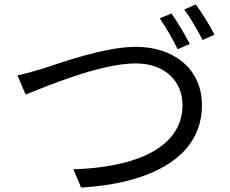

<svg xmlns="http://www.w3.org/2000/svg" viewBox="-20 -845 1040 869"><path d="M59 -504 96 -417C175 -448 430 -558 594 -558C729 -558 806 -475 806 -370C806 -166 572 -86 312 -79L347 4C655 -14 894 -129 894 -369C894 -537 762 -633 596 -633C450 -633 254 -560 169 -533C131 -522 95 -511 59 -504ZM756 -784 703 -762C730 -723 765 -663 784 -622L839 -646C818 -687 782 -748 756 -784ZM866 -825 814 -802C842 -764 875 -707 897 -664L951 -688C932 -725 894 -788 866 -825Z"/></svg>

Font: Noto Sans CJK JP
Style: Regular
Weight: 400
Designer: Ryoko NISHIZUKA 西塚涼子 (kana, bopomofo & ideographs); Paul D. Hunt (Latin, Greek & Cyrillic); Sandoll Communications 산돌커뮤니
Foundry: Adobe
Version: Version 2.004;hotconv 1.0.118;makeotfexe 2.5.65603